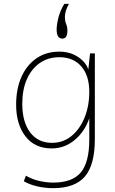

<svg xmlns="http://www.w3.org/2000/svg" viewBox="-20 -770 598 1000"><path d="M256 210Q214 210 173.5 200.5Q133 191 104 174L115 145Q147 164 185 172.5Q223 181 257 181Q357 181 401 128Q445 75 445 -43V-154Q421 -84 368.5 -40.5Q316 3 249 3Q161 3 112.5 -60Q64 -123 64 -225Q64 -307 91.5 -369Q119 -431 169.5 -466Q220 -501 289 -501Q344 -501 385.5 -474Q427 -447 440 -408L449 -492H474V-46Q474 89 422 149.5Q370 210 256 210ZM289 -472Q231 -472 187.5 -442Q144 -412 120 -357.5Q96 -303 96 -229Q96 -135 137 -80.5Q178 -26 251 -26Q308 -26 351.5 -61Q395 -96 420 -156.5Q445 -217 445 -292Q445 -376 403.5 -424Q362 -472 289 -472ZM339 -750Q329 -732 323.5 -715Q318 -698 318 -683Q318 -660 324.5 -645Q331 -630 331 -610Q331 -569 305 -569Q275 -569 275 -616Q275 -640 284 -677Q293 -714 315 -750Z"/></svg>

Font: Livvic Thin
Style: Regular
Weight: 250
Designer: Jacques Le Bailly, Baron von Fonthausen
Version: Version 1.001; ttfautohint (v1.8.2)